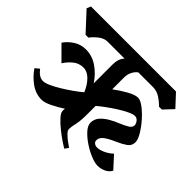

<svg xmlns="http://www.w3.org/2000/svg" viewBox="-168 -838 1054 1054"><g transform="rotate(45 359.0 -311.0)"><path d="M396 -400Q431 -426 468.5 -447Q506 -468 529 -468Q547 -468 574 -448Q601 -428 628 -397.5Q655 -367 673.5 -336Q692 -305 692 -284Q692 -257 669.5 -241.5Q647 -226 624 -216Q586 -200 559 -182.5Q532 -165 532 -140Q532 -129 541 -122Q550 -115 563 -115Q582 -115 606.5 -126Q631 -137 653 -157L716 -88Q704 -66 681 -56Q658 -46 636 -46Q614 -46 581 -59.5Q548 -73 516 -94.5Q484 -116 462.5 -140Q441 -164 441 -186Q441 -214 459 -234.5Q477 -255 504 -270.5Q531 -286 559 -297Q586 -308 604.5 -319.5Q623 -331 623 -347Q623 -359 613 -372Q603 -385 588 -385Q574 -385 548.5 -373Q523 -361 494 -342.5Q465 -324 438.5 -304.5Q412 -285 396 -271V-203Q396 -155 389 -125Q382 -95 382 -78Q382 -67 395.5 -53Q409 -39 426.5 -26Q444 -13 456 -5L440 17Q428 10 403 -7Q378 -24 351.5 -45.5Q325 -67 306 -88Q287 -109 287 -123Q287 -128 287 -132.5Q287 -137 288 -141Q254 -119 219.5 -102Q185 -85 162 -85Q116 -85 77 -113Q38 -141 12 -180L36 -200Q64 -163 94 -163Q111 -163 136.5 -174.5Q162 -186 191.5 -204Q221 -222 249.5 -242Q278 -262 299 -280Q282 -321 256 -347Q230 -373 200 -373Q166 -373 140.5 -352Q115 -331 98 -304L18 -384Q37 -412 68.5 -432.5Q100 -453 140 -453Q188 -453 230 -424.5Q272 -396 301 -351V-497Q301 -543 325 -567H193Q167 -567 142 -547.5Q117 -528 103 -508H81L-18 -615L-8 -639H652L718 -568L667 -514H645Q626 -534 600.5 -550.5Q575 -567 546 -567H432Q417 -557 406.5 -537Q396 -517 396 -490Z"/></g></svg>

Font: Jaini Purva
Style: Regular
Weight: 400
Designer: Maithili Shingre, Girish Dalvi (Devanagari), Taresh Vohra (Latin)
Foundry: Ek Type
Version: Version 2.000; ttfautohint (v1.8.4.7-5d5b)